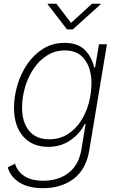

<svg xmlns="http://www.w3.org/2000/svg" viewBox="-20 -780 630 1016"><path d="M208 215.8Q130.9 215.8 83 185.8Q35.2 155.8 21 105.5L59.6 85.9Q70.8 126 107.7 151.1Q144.5 176.3 209.5 176.3Q289.1 176.3 343 134.8Q397 93.3 411.1 9.3L433.1 -124.5L428.7 -124Q401.4 -70.8 351.3 -36.9Q301.3 -2.9 235.4 -2.9Q150.9 -2.9 102.5 -58.3Q54.2 -113.8 54.2 -208.5Q54.2 -269.5 72.3 -330.3Q90.3 -391.1 125 -441.7Q159.7 -492.2 209.2 -522.7Q258.8 -553.2 321.3 -553.2Q393.1 -553.2 430.2 -514.4Q467.3 -475.6 478 -422.9L483.4 -423.8L503.9 -545.9H545.9L452.6 14.6Q435.5 117.2 369.4 166.5Q303.2 215.8 208 215.8ZM240.2 -43Q295.4 -43 337.2 -69.1Q378.9 -95.2 407.2 -138.4Q435.5 -181.6 449.7 -234.1Q463.9 -286.6 463.9 -339.8Q463.9 -417 428.2 -465.1Q392.6 -513.2 323.7 -513.2Q270.5 -513.2 228.3 -486.1Q186 -459 156.7 -414.6Q127.4 -370.1 112.1 -316.7Q96.7 -263.2 96.7 -210.4Q96.7 -133.8 133.5 -88.4Q170.4 -43 240.2 -43ZM278.3 -760.3 356 -658.7 466.8 -760.3H513.2L512.2 -756.8L365.2 -624.5H334.5L232.4 -756.8L232.9 -760.3Z"/></svg>

Font: Inter Extra Light
Style: Italic
Weight: 200
Italic angle: -9.39999°
Designer: Rasmus Andersson
Foundry: rsms
Version: Version 4.000;git-3c8e0fc